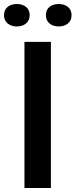

<svg xmlns="http://www.w3.org/2000/svg" viewBox="-48 -938 377 958"><path d="M74 0V-729H206V0ZM245 -806Q217 -806 199 -821Q181 -836 181 -862Q181 -889 199 -903.5Q217 -918 245 -918Q273 -918 291 -903.5Q309 -889 309 -862Q309 -836 291 -821Q273 -806 245 -806ZM36 -806Q8 -806 -10 -821Q-28 -836 -28 -862Q-28 -889 -10 -903.5Q8 -918 36 -918Q64 -918 82 -903.5Q100 -889 100 -862Q100 -836 82 -821Q64 -806 36 -806Z"/></svg>

Font: Mona Sans ExtraLight SemiBold
Style: Regular
Weight: 600
Version: Version 2.000